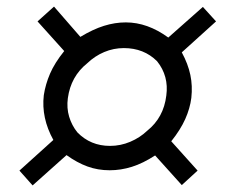

<svg xmlns="http://www.w3.org/2000/svg" viewBox="-20 -630 689 583"><path d="M580 -112 532 -68 451 -158Q414 -134 380.5 -123.5Q347 -113 313 -113Q277 -113 245.5 -124.5Q214 -136 182 -159L79 -67L39 -112L142 -205Q105 -272 113 -341Q118 -374 132 -406.5Q146 -439 175 -475L94 -565L144 -610L224 -518Q262 -541 295.5 -551.5Q329 -562 362 -562Q428 -562 491 -516L596 -609L636 -565L532 -471Q551 -436 558 -402.5Q565 -369 561 -333Q557 -301 542.5 -268.5Q528 -236 500 -201ZM457 -444Q417 -484 356 -484Q325 -484 296.5 -472Q268 -460 245 -438Q195 -398 186 -332Q182 -302 190 -275.5Q198 -249 215 -228Q255 -187 314 -187Q346 -187 375.5 -199.5Q405 -212 427 -233Q477 -273 485 -340Q493 -399 457 -444Z"/></svg>

Font: Kulim Park
Style: Italic
Weight: 400
Italic angle: -8°
Designer: Noponies / Dale Sattler
Foundry: Noponies
Version: Version 1.000; ttfautohint (v1.8.3)